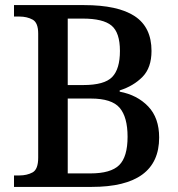

<svg xmlns="http://www.w3.org/2000/svg" viewBox="-20 -734 699 754"><path d="M35 0V-45H56Q86 -45 108 -57Q130 -69 130 -115V-602Q130 -645 108 -657Q86 -669 56 -669H35V-714H310Q443 -714 509 -670.5Q575 -627 575 -534Q575 -468 539.5 -432Q504 -396 450 -379V-374Q519 -361 562 -316Q605 -271 605 -194Q605 0 340 0ZM307 -400Q390 -400 420.5 -431.5Q451 -463 451 -534Q451 -606 418 -633.5Q385 -661 305 -661H246V-400ZM335 -53Q415 -53 448 -85.5Q481 -118 481 -197Q481 -274 450 -310.5Q419 -347 337 -347H246V-53Z"/></svg>

Font: Noto Serif Hentaigana Medium
Style: Regular
Weight: 500
Designer: Kazuhiro Yamada
Foundry: nipponia
Version: Version 1.000; ttfautohint (v1.8.4.7-5d5b)